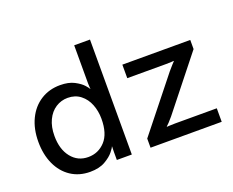

<svg xmlns="http://www.w3.org/2000/svg" viewBox="-115 -901 1347 1108"><g transform="rotate(-20 559.0 -347.0)"><path d="M272 -518Q324 -518 358.5 -500Q393 -482 410.5 -462Q428 -442 428 -438H430Q430 -441 429 -450Q428 -459 428 -472V-706H525V0H433V-48Q433 -62 433.5 -71Q434 -80 434 -82H432Q432 -77 413.5 -53.5Q395 -30 358.5 -9Q322 12 266 12Q199 12 148.5 -21.5Q98 -55 70.5 -115Q43 -175 43 -253Q43 -332 72 -392Q101 -452 153 -485Q205 -518 272 -518ZM285 -72Q347 -72 389 -117.5Q431 -163 431 -254Q431 -301 415 -342Q399 -383 366.5 -408.5Q334 -434 288 -434Q248 -434 214.5 -412.5Q181 -391 161.5 -350Q142 -309 142 -253Q142 -171 181.5 -121.5Q221 -72 285 -72ZM895 -376Q911 -395 922 -407Q933 -419 937 -423V-425Q934 -425 922 -424Q910 -423 888 -423H651V-506H1068V-450L813 -129Q800 -113 787 -99.5Q774 -86 770 -83V-81Q773 -81 785.5 -82Q798 -83 820 -83H1077V0H640V-56Z"/></g></svg>

Font: Museo Sans Medium
Style: Regular
Weight: 500
Designer: Jos Buivenga
Foundry: Jos Buivenga & Rosetta Type Foundry (extension, remastering)
Version: Version 3.600;PS 1.000;hotconv 1.0.88;makeotf.lib2.5.647800;